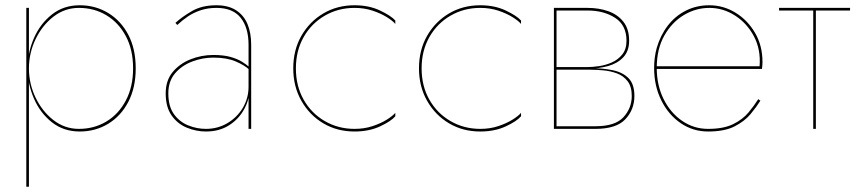

<svg xmlns="http://www.w3.org/2000/svg" viewBox="-20 -490 3257 730"><path d="M90 220V-460H80V220ZM496 -230Q496 -304 468 -357.5Q440 -411 391.5 -440.5Q343 -470 283 -470Q222 -470 177.5 -435Q133 -400 109 -345Q85 -290 85 -230Q85 -171 109 -115.5Q133 -60 177.5 -25Q222 10 283 10Q343 10 391.5 -19.5Q440 -49 468 -103Q496 -157 496 -230ZM486 -230Q486 -160 458.5 -108Q431 -56 384.5 -28Q338 0 280 0Q226 0 183 -33.5Q140 -67 115 -119.5Q90 -172 90 -230Q90 -288 115 -340.5Q140 -393 183 -426.5Q226 -460 280 -460Q338 -460 384.5 -432Q431 -404 458.5 -352.5Q486 -301 486 -230Z M620 -135Q620 -181 645.5 -211Q671 -241 710.5 -256Q750 -271 791 -271Q842 -271 876 -256.5Q910 -242 928 -225V-235Q918 -244 900.5 -255Q883 -266 856.5 -273.5Q830 -281 791 -281Q746 -281 704.5 -264.5Q663 -248 636.5 -216Q610 -184 610 -135Q610 -83 632.5 -51Q655 -19 690.5 -4.5Q726 10 763 10Q814 10 851.5 -14Q889 -38 909.5 -77Q930 -116 930 -160H925Q925 -117 903.5 -80.5Q882 -44 845 -22Q808 0 763 0Q728 0 695 -13.5Q662 -27 641 -56.5Q620 -86 620 -135ZM654 -395Q673 -413 694.5 -427.5Q716 -442 743 -451Q770 -460 803 -460Q865 -460 895 -422.5Q925 -385 925 -320V0H935V-320Q935 -365 921 -398.5Q907 -432 877.5 -451Q848 -470 803 -470Q748 -470 710 -448Q672 -426 647 -403Z M1105 -230Q1105 -297 1134.5 -349Q1164 -401 1215 -430.5Q1266 -460 1328 -460Q1365 -460 1396.5 -449.5Q1428 -439 1450.5 -425Q1473 -411 1483 -399V-412Q1467 -430 1425 -450Q1383 -470 1328 -470Q1262 -470 1209.5 -439Q1157 -408 1126 -354Q1095 -300 1095 -230Q1095 -161 1126 -106.5Q1157 -52 1209.5 -21Q1262 10 1328 10Q1383 10 1425 -9.5Q1467 -29 1483 -48V-61Q1473 -49 1450.5 -35Q1428 -21 1396.5 -10.5Q1365 0 1328 0Q1266 0 1215 -29.5Q1164 -59 1134.5 -111Q1105 -163 1105 -230Z M1583 -230Q1583 -297 1612.5 -349Q1642 -401 1693 -430.5Q1744 -460 1806 -460Q1843 -460 1874.5 -449.5Q1906 -439 1928.5 -425Q1951 -411 1961 -399V-412Q1945 -430 1903 -450Q1861 -470 1806 -470Q1740 -470 1687.5 -439Q1635 -408 1604 -354Q1573 -300 1573 -230Q1573 -161 1604 -106.5Q1635 -52 1687.5 -21Q1740 10 1806 10Q1861 10 1903 -9.5Q1945 -29 1961 -48V-61Q1951 -49 1928.5 -35Q1906 -21 1874.5 -10.5Q1843 0 1806 0Q1744 0 1693 -29.5Q1642 -59 1612.5 -111Q1583 -163 1583 -230Z M2091 -231V-225H2224Q2247 -225 2274 -222.5Q2301 -220 2325.5 -211Q2350 -202 2366 -181.5Q2382 -161 2382 -125Q2382 -79 2350.5 -44.5Q2319 -10 2244 -10H2091V0H2244Q2323 0 2357.5 -36.5Q2392 -73 2392 -125Q2392 -170 2370 -192.5Q2348 -215 2310 -223Q2272 -231 2224 -231ZM2091 -229H2214Q2257 -229 2292.5 -239Q2328 -249 2350 -272.5Q2372 -296 2372 -335Q2372 -380 2350 -407.5Q2328 -435 2292.5 -447.5Q2257 -460 2214 -460H2091V-450H2214Q2276 -450 2319 -422Q2362 -394 2362 -335Q2362 -303 2346 -283Q2330 -263 2306 -252.5Q2282 -242 2257 -238.5Q2232 -235 2214 -235H2091ZM2086 -460V0H2096V-460Z M2474 -228H2877Q2878 -234 2878.5 -241Q2879 -248 2879 -254Q2879 -317 2850.5 -365.5Q2822 -414 2776 -442Q2730 -470 2677 -470Q2628 -470 2587.5 -449.5Q2547 -429 2519 -392.5Q2491 -356 2477 -308Q2472 -290 2469.5 -271Q2467 -252 2467 -232Q2467 -163 2494.5 -108Q2522 -53 2568.5 -21.5Q2615 10 2672 10Q2735 10 2773 -9.5Q2811 -29 2833.5 -56Q2856 -83 2871 -107L2863 -113Q2848 -89 2826 -62.5Q2804 -36 2767.5 -18Q2731 0 2672 0Q2618 0 2573.5 -30.5Q2529 -61 2503 -113.5Q2477 -166 2477 -232Q2477 -304 2506 -355Q2535 -406 2580.5 -433Q2626 -460 2677 -460Q2729 -460 2774.5 -431Q2820 -402 2846.5 -352Q2873 -302 2868 -238H2474Z M2942 -460V-450H3212V-460ZM3072 -455V0H3082V-455Z"/></svg>

Font: Jost Thin
Style: Regular
Weight: 250
Version: Version 3.710